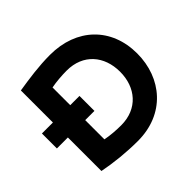

<svg xmlns="http://www.w3.org/2000/svg" viewBox="-161 -860 1063 1063"><g transform="rotate(-45 370.5 -329.0)"><path d="M354.5 -543C483.4 -543 559.6 -453.1 559.6 -329.1C559.6 -207 483.4 -115.2 354.5 -115.2C316.4 -115.2 272.5 -118.2 233.4 -126V-276.4H305.7V-393.6H233.4V-532.2C269.5 -539.1 315.4 -543 354.5 -543ZM351.6 -669.9C262.7 -669.9 178.7 -657.2 97.7 -644.5V-393.6H11.7V-276.4H97.7V-13.7C176.8 2 268.6 11.7 358.4 11.7C569.3 11.7 698.2 -140.6 698.2 -334C698.2 -536.1 558.6 -669.9 351.6 -669.9Z"/></g></svg>

Font: Sen-gleads
Style: Bold
Weight: 700
Designer: Kosal Sen, Philatype
Foundry: Philatype
Version: Version 1.004; ttfautohint (v1.8.3)